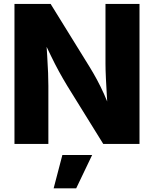

<svg xmlns="http://www.w3.org/2000/svg" viewBox="-20 -748 800 998"><path d="M55.2 0V-727.5H243.2L446.8 -398.4Q465.3 -368.2 483.9 -334Q502.4 -299.8 521 -258.5Q539.6 -217.3 558.1 -166.5L541 -158.7Q538.6 -198.2 535.6 -246.6Q532.7 -294.9 530.5 -340.6Q528.3 -386.2 528.3 -417V-727.5H705.1V0H516.6L329.6 -301.8Q306.6 -339.8 286.4 -376.7Q266.1 -413.6 245.1 -457.3Q224.1 -501 196.8 -557.6L218.8 -560.1Q222.2 -507.8 225.3 -458.5Q228.5 -409.2 230 -368.7Q231.4 -328.1 231.4 -301.8V0ZM258.8 231 304.2 57.6H459L376 231Z"/></svg>

Font: Inter 17pt ExtraBold
Style: Regular
Weight: 800
Version: Version 4.001;git-66647c0bb